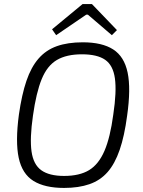

<svg xmlns="http://www.w3.org/2000/svg" viewBox="-20 -911 704 944"><path d="M387 -703Q482 -703 536.5 -668Q591 -633 607.5 -554Q624 -475 605 -342Q592 -243 568.5 -174.5Q545 -106 509 -65Q473 -24 420 -5.5Q367 13 295 13Q200 13 144.5 -21.5Q89 -56 72 -135Q55 -214 73 -348Q87 -446 110 -513.5Q133 -581 169.5 -623Q206 -665 259.5 -684Q313 -703 387 -703ZM383 -644Q307 -644 259.5 -616Q212 -588 185 -522Q158 -456 142 -342Q126 -231 135 -166.5Q144 -102 183 -74Q222 -46 295 -46Q371 -46 418 -74.5Q465 -103 493.5 -169Q522 -235 537 -348Q554 -461 545 -525.5Q536 -590 497 -617Q458 -644 383 -644ZM432 -891 555 -763 530 -738 412 -839H404L256 -738L236 -767L386 -891Z"/></svg>

Font: Exo 2 Light
Style: Italic
Weight: 300
Italic angle: -8°
Designer: Natanael Gama
Foundry: Natanael Gama
Version: Version 2.010